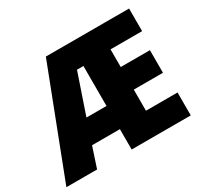

<svg xmlns="http://www.w3.org/2000/svg" viewBox="-152 -912 1170 1111"><g transform="rotate(-30 433.0 -357.0)"><path d="M826 0V-153H615V-294H810V-445H615V-563H826V-714H270L-5 0H200L245 -136H431V0ZM297 -291 388 -558H431V-291Z"/></g></svg>

Font: Noto Sans Thai Looped SemiCondensed Black
Style: Regular
Weight: 900
Width: 4
Designer: Sasikarn Vongin, Ben Mitchell
Foundry: The Fontpad Ltd
Version: Version 1.001